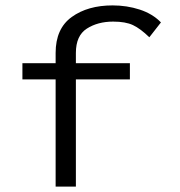

<svg xmlns="http://www.w3.org/2000/svg" viewBox="-20 -691 665 711"><path d="M186 0V-397H63V-457H186V-495Q186 -585 245.5 -628Q305 -671 397 -671Q450 -671 497.5 -655.5Q545 -640 576 -608L533 -553Q500 -585 472.5 -598Q445 -611 399 -611Q342 -611 301.5 -585Q261 -559 261 -495V-457H461V-397H261V0Z"/></svg>

Font: Inconsolata Expanded Thin
Style: Regular
Weight: 100
Width: 7
Monospace: yes
Designer: Raph Levien, Cyreal, Brenton Simpson
Foundry: Raph Levien, Cyreal, Google
Version: Version 3.100; ttfautohint (v1.8.4.7-5d5b)